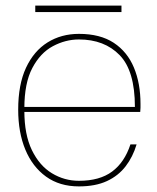

<svg xmlns="http://www.w3.org/2000/svg" viewBox="-20 -654 561 686"><path d="M262 12Q193 12 144.5 -23Q96 -58 70.5 -119.5Q45 -181 45 -262Q45 -352 73 -412Q101 -472 150 -502.5Q199 -533 262 -533Q338 -533 386.5 -501Q435 -469 458.5 -412.5Q482 -356 482 -283Q482 -275 482 -269Q482 -263 481 -254H56V-272H462Q462 -401 407.5 -457Q353 -513 262 -513Q214 -513 169 -489Q124 -465 95.5 -411Q67 -357 67 -267V-258Q67 -173 94 -117.5Q121 -62 165.5 -35Q210 -8 262 -8Q336 -8 380.5 -41Q425 -74 446 -138H468Q455 -94 429 -60Q403 -26 362 -7Q321 12 262 12ZM106 -611V-634H414V-611Z"/></svg>

Font: DM Sans 10pt Thin
Style: Regular
Weight: 250
Version: Version 4.004;gftools[0.9.30]